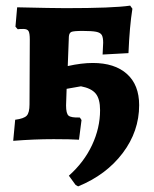

<svg xmlns="http://www.w3.org/2000/svg" viewBox="-20 -495 549 683"><path d="M475 -121Q475 -28 416.5 49.5Q358 127 258 168L249 163L225 130Q279 82 307.5 21Q336 -40 336 -103Q336 -143 320.5 -162Q305 -181 268 -188L217 -179L215 -120Q215 -91 224 -83.5Q233 -76 264 -77L270 -68L261 2Q231 0 171 0Q101 0 27 6L34 -69Q65 -73 75 -83.5Q85 -94 85 -124L86 -354Q86 -377 81.5 -384.5Q77 -392 63 -392Q48 -392 43 -391L35 -400L41 -469Q170 -466 213 -466Q383 -466 443 -475L451 -464Q441 -402 437 -306L345 -301L347 -343Q347 -362 342 -370.5Q337 -379 322 -382Q307 -385 274 -385Q242 -385 234 -381.5Q226 -378 225 -365L221 -260Q270 -271 310 -271Q388 -271 431.5 -232Q475 -193 475 -121Z"/></svg>

Font: Alegreya ExtraBold
Style: Regular
Weight: 800
Designer: Juan Pablo del Peral
Foundry: Huerta Tipografica
Version: Version 2.007; ttfautohint (v1.6)